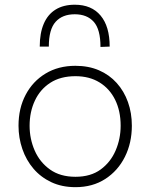

<svg xmlns="http://www.w3.org/2000/svg" viewBox="-20 -784 637 814"><path d="M300 9.5Q242.5 9.5 197.8 -11.5Q153 -32.5 122 -68.8Q91 -105 74.8 -152.2Q58.5 -199.5 58.5 -251Q58.5 -325 88.8 -382.2Q119 -439.5 173.2 -472.2Q227.5 -505 299.5 -505Q355.5 -505 399.5 -486Q443.5 -467 474.8 -432.2Q506 -397.5 522.5 -351.2Q539 -305 539 -251Q539 -178 509.5 -119Q480 -60 426.2 -25.2Q372.5 9.5 300 9.5ZM300 -34.5Q364.5 -34.5 406.8 -65.5Q449 -96.5 470.2 -146Q491.5 -195.5 491.5 -251Q491.5 -313.5 468.2 -360.8Q445 -408 402 -434.5Q359 -461 300 -461Q236.5 -461 193.2 -433Q150 -405 127.8 -357.2Q105.5 -309.5 105.5 -251Q105.5 -195.5 127 -146Q148.5 -96.5 191.8 -65.5Q235 -34.5 300 -34.5ZM406 -585Q406 -659.5 377.5 -691.5Q349 -723.5 297 -723.5Q244.5 -723.5 215.8 -691.5Q187 -659.5 187 -586.5H148.5Q148.5 -643.5 165.5 -683.2Q182.5 -723 215.8 -743.5Q249 -764 297 -764Q368 -764 406.5 -718Q445 -672 445 -586.5Z"/></svg>

Font: Commissioner Thin ExtraLight
Style: Regular
Weight: 250
Version: Version 1.000